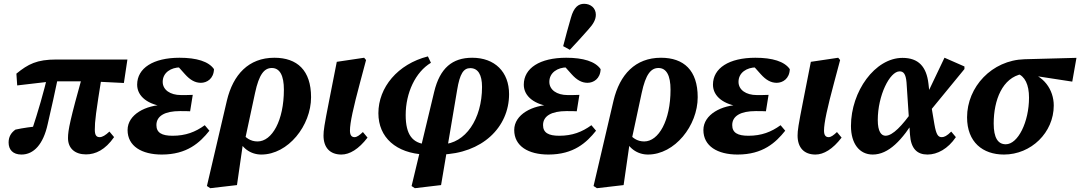

<svg xmlns="http://www.w3.org/2000/svg" viewBox="-20 -805 5733 1019"><path d="M93.9 15.2C159.4 15.2 209.7 -39.3 233.1 -146.1C251.5 -226.3 271.7 -314.5 293.8 -421.8L237.2 -422.1C211.9 -314.4 182 -212.6 149.2 -113.2L191.6 -109.7L197.6 -136.6C151.6 -132.7 101.8 -126 61.9 -117.1C36.8 -99.1 25.7 -77.1 25.7 -48.5C25.7 -10.8 48.2 15.2 93.9 15.2ZM71.3 -351.6 255.9 -373.2H463.9L637.5 -364.6L656.2 -489.2H279.8C175.6 -489.2 129.5 -465.1 67 -414.1L71.3 -351.6ZM436.4 14.4C487 14.4 538.5 -9.6 585.5 -77.3L560.8 -106.8C540.2 -87.4 523.6 -77.1 508.9 -77.1C491.5 -77.1 483.2 -87.9 483.2 -116.5C483.2 -162.5 488.4 -203.9 521.6 -410.3L420.7 -415.3C352.5 -170.7 340.9 -114.9 340.9 -72.5C340.9 -17.2 378 14.4 436.4 14.4Z M838.8 15.2C972.6 15.2 1040.9 -47.9 1091.4 -111.3L1066.7 -140.5C1017.4 -104.6 965.4 -84.5 896.1 -84.5C838.5 -84.5 810.1 -100.7 810.1 -141.2C810.1 -189.9 855.6 -215.4 934.5 -215.4C956 -215.4 978.4 -215.4 989 -214.4L1003 -301.5C979.1 -300.5 965.9 -300.5 940.4 -300.5C883 -300.5 843.5 -328.2 843.5 -370.7C843.5 -419.7 887.6 -447.4 937.4 -447.4C968.2 -447.4 994.6 -449 1029.8 -441.1L1024.8 -472.5L911.3 -467.5L961.6 -411.2C989.3 -380.2 1015.9 -365.5 1046 -365.5C1078.1 -365.5 1114 -387 1115.7 -438C1087.6 -478.8 1023.7 -498.5 932.8 -498.5C793.3 -498.5 707.9 -443.4 707.9 -355.6C707.9 -291.7 768 -248.9 853.2 -239.4L853.7 -248.6C754.8 -248.3 657.1 -197.8 657.1 -114.9C657.1 -29.3 732.2 15.2 838.8 15.2Z M1096 193.8 1237.7 177.3 1271.3 -55.9 1280.6 -64.6 1333.6 -311.6C1354.8 -410.8 1382.6 -444.1 1422.7 -444.1C1465.6 -444.1 1486.7 -403.3 1486.7 -329.1C1486.7 -165.4 1423.8 -54.3 1346.9 -54.3C1309.6 -54.3 1282.2 -73.5 1259.3 -105.4L1239.2 -83.4C1259.2 -18.7 1310.7 15.2 1367 15.2C1509 15.2 1630.9 -138.1 1630.9 -289.1C1630.9 -431.7 1557.3 -498.5 1436 -498.5C1299.6 -498.5 1217.1 -409.1 1184.2 -271.3L1078.2 182.2L1096 193.8Z M1791.9 15.2C1835.4 15.2 1883.3 -13 1930.6 -74.7L1906 -104.2C1886.9 -86.2 1874 -77.1 1861.5 -77.1C1844.8 -77.1 1837.3 -89.5 1837.3 -111.8C1837.3 -153.2 1855 -233 1891 -367.3L1922.8 -486.4L1912.6 -498.5L1767.4 -476.9L1726.7 -270.1C1700.7 -138.7 1697 -111.7 1697 -85.6C1697 -21.5 1731.4 15.2 1791.9 15.2Z M2235.3 15.2 2243.3 -39C2170.1 -44.8 2133.1 -89 2133.1 -194.6C2133.1 -311.9 2184.7 -422.5 2267.1 -471.8L2251 -505.7C2090.3 -464.8 1988.2 -340.8 1988.2 -204.2C1988.2 -75.6 2082.3 8.6 2235.3 15.2ZM2181.7 193.8 2320.9 177.3 2406.2 -327.7C2420.4 -414.3 2440.3 -443.4 2475.9 -443.4C2517 -443.4 2538.3 -408.5 2538.3 -343.7C2538.3 -173.4 2450.5 -42.9 2326.2 -39L2320.2 15.2C2537.8 9.9 2681.8 -128.5 2681.8 -305.4C2681.8 -423.3 2606.1 -498.5 2486.1 -498.5C2381.1 -498.5 2314.8 -444.2 2284.3 -317.6L2164.4 182.4L2181.7 193.8Z M2890.8 15.2C3024.6 15.2 3092.9 -47.9 3143.4 -111.3L3118.7 -140.5C3069.4 -104.6 3017.4 -84.5 2948.1 -84.5C2890.5 -84.5 2862.1 -100.7 2862.1 -141.2C2862.1 -189.9 2907.6 -215.4 2986.5 -215.4C3008 -215.4 3030.4 -215.4 3041 -214.4L3055 -301.5C3031.1 -300.5 3017.9 -300.5 2992.4 -300.5C2935 -300.5 2895.5 -328.2 2895.5 -370.7C2895.5 -419.7 2939.6 -447.4 2989.4 -447.4C3020.2 -447.4 3046.6 -449 3081.8 -441.1L3076.8 -472.5L2963.3 -467.5L3013.6 -411.2C3041.3 -380.2 3067.9 -365.5 3098 -365.5C3130.1 -365.5 3166 -387 3167.7 -438C3139.6 -478.8 3075.7 -498.5 2984.8 -498.5C2845.3 -498.5 2759.9 -443.4 2759.9 -355.6C2759.9 -291.7 2820 -248.9 2905.2 -239.4L2905.7 -248.6C2806.8 -248.3 2709.1 -197.8 2709.1 -114.9C2709.1 -29.3 2784.2 15.2 2890.8 15.2ZM2968.9 -560 3004.4 -540.7C3038.3 -576.7 3069.5 -610.9 3101.3 -647C3129.1 -677.5 3142.3 -700.5 3142.3 -727.1C3142.3 -762 3115 -784.8 3080.2 -784.8C3050.2 -784.8 3025.8 -767.8 3009.8 -710C2996 -664.1 2981.9 -609.5 2968.9 -560Z M3148 193.8 3289.7 177.3 3323.3 -55.9 3332.6 -64.6 3385.6 -311.6C3406.8 -410.8 3434.6 -444.1 3474.7 -444.1C3517.6 -444.1 3538.7 -403.3 3538.7 -329.1C3538.7 -165.4 3475.8 -54.3 3398.9 -54.3C3361.6 -54.3 3334.2 -73.5 3311.3 -105.4L3291.2 -83.4C3311.2 -18.7 3362.7 15.2 3419 15.2C3561 15.2 3682.9 -138.1 3682.9 -289.1C3682.9 -431.7 3609.3 -498.5 3488 -498.5C3351.6 -498.5 3269.1 -409.1 3236.2 -271.3L3130.2 182.2L3148 193.8Z M3894.8 15.2C4028.6 15.2 4096.9 -47.9 4147.4 -111.3L4122.7 -140.5C4073.4 -104.6 4021.4 -84.5 3952.1 -84.5C3894.5 -84.5 3866.1 -100.7 3866.1 -141.2C3866.1 -189.9 3911.6 -215.4 3990.5 -215.4C4012 -215.4 4034.4 -215.4 4045 -214.4L4059 -301.5C4035.1 -300.5 4021.9 -300.5 3996.4 -300.5C3939 -300.5 3899.5 -328.2 3899.5 -370.7C3899.5 -419.7 3943.6 -447.4 3993.4 -447.4C4024.2 -447.4 4050.6 -449 4085.8 -441.1L4080.8 -472.5L3967.3 -467.5L4017.6 -411.2C4045.3 -380.2 4071.9 -365.5 4102 -365.5C4134.1 -365.5 4170 -387 4171.7 -438C4143.6 -478.8 4079.7 -498.5 3988.8 -498.5C3849.3 -498.5 3763.9 -443.4 3763.9 -355.6C3763.9 -291.7 3824 -248.9 3909.2 -239.4L3909.7 -248.6C3810.8 -248.3 3713.1 -197.8 3713.1 -114.9C3713.1 -29.3 3788.2 15.2 3894.8 15.2Z M4307.9 15.2C4351.4 15.2 4399.3 -13 4446.6 -74.7L4422 -104.2C4402.9 -86.2 4390 -77.1 4377.5 -77.1C4360.8 -77.1 4353.3 -89.5 4353.3 -111.8C4353.3 -153.2 4371 -233 4407 -367.3L4438.8 -486.4L4428.6 -498.5L4283.4 -476.9L4242.7 -270.1C4216.7 -138.7 4213 -111.7 4213 -85.6C4213 -21.5 4247.4 15.2 4307.9 15.2Z M4611.7 15.2C4695.4 15.2 4768.1 -59.7 4843 -184.4L4824.2 -217.8C4768.9 -139.1 4718 -84.6 4679.9 -84.6C4657.3 -84.6 4638.6 -106.2 4638.6 -168.2C4638.6 -297.8 4701.9 -426.3 4754.7 -426.3C4774.8 -426.3 4787.3 -413 4791.2 -367.5L4809.4 -91.9C4814.2 -15.6 4847.4 15.2 4902.6 15.2C4954.9 15.2 5011.2 -15.2 5053.1 -77.2L5028.5 -106.6C5005.9 -83.8 4990.9 -77.1 4978.7 -77.1C4959.4 -77.1 4948.9 -88.4 4939 -146.4L4921.6 -250L4917.2 -274.9L4907.6 -361C4897 -451.4 4854.7 -497.8 4769.7 -497.8C4624.1 -497.8 4496.3 -320.1 4496.3 -136.4C4496.3 -42.2 4541.7 15.2 4611.7 15.2ZM4913.8 -213.2 5098.6 -438.5V-452.2L4992.7 -498.7L4880.4 -263.1L4913.8 -213.2Z M5308.3 15.2C5452.4 15.2 5572.6 -101.3 5572.6 -245.1C5572.6 -328.6 5518.7 -407.5 5425.3 -424L5379.6 -414.3C5419.1 -400.6 5441.3 -356.2 5441.3 -286.7C5441.3 -158 5382.8 -39.3 5317.9 -39.3C5276 -39.3 5253.8 -74.3 5253.8 -149.3C5253.8 -273.6 5299.9 -393 5405.4 -412.5L5450.7 -405.6L5670.8 -371.8L5693.1 -498L5417.4 -490.6C5243.9 -485.6 5112.5 -343.5 5112.5 -182.5C5112.5 -50.4 5195.8 15.2 5308.3 15.2Z"/></svg>

Font: Source Serif Variable
Style: Italic
Weight: 389
Italic angle: -12°
Designer: Frank Grießhammer
Foundry: Adobe Systems Incorporated
Version: Version 3.001;hotconv 1.0.111;makeotfexe 2.5.65597